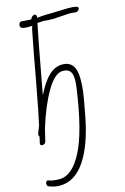

<svg xmlns="http://www.w3.org/2000/svg" viewBox="-201 -1066 980 1507"><g transform="rotate(-15 289.5 -312.0)"><path d="M591 -948Q591 -937 582 -928.5Q573 -920 560 -920Q532 -924 510 -924L378 -916Q330 -916 319 -918Q308 -920 300 -920L248 -917Q224 -803 181 -568L142 -358Q191 -457 241 -504.5Q291 -552 351 -552Q407 -552 434 -515.5Q461 -479 461 -406Q461 -349 454.5 -302Q448 -255 432 -169L422 -116Q379 112 294.5 237Q210 362 89 362Q42 362 -1 343Q-12 338 -12 320Q-12 308 -4.5 301.5Q3 295 12 299Q44 312 98 312Q204 312 284.5 153.5Q365 -5 412 -341Q418 -382 418 -412Q418 -459 400 -480.5Q382 -502 341 -502Q277 -502 210 -387.5Q143 -273 91 -103L66 0Q64 9 55.5 14Q47 19 38 19Q21 19 21 3L33 -51Q27 -59 27 -72L52 -136Q74 -232 119 -476Q160 -707 195 -881L203 -906L166 -905Q108 -905 107 -930Q107 -958 128 -962L195 -957H208Q222 -986 242 -986Q258 -986 258 -962Q257 -960 257 -957L305 -961Q321 -963 383 -963L509 -967Q591 -967 591 -948Z"/></g></svg>

Font: Bad Script
Style: Regular
Weight: 400
Italic angle: -10°
Designer: Roman Shchyukin (Gaslight Type Foundry), Cyreal (Charset Expansion)
Foundry: Gaslight
Version: Version 2.000